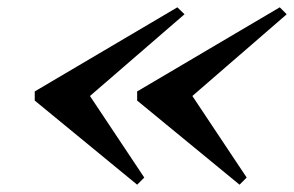

<svg xmlns="http://www.w3.org/2000/svg" viewBox="-20 -650 804 525"><path d="M506 -387.5 654.5 -164.5 635 -145 355 -375V-400L745 -630L764 -611ZM226 -387.5 374.5 -164.5 355 -145 75 -375V-400L465 -630L484.5 -611Z"/></svg>

Font: Bodoni* 06pt Medium
Style: Italic
Weight: 500
Italic angle: -13°
Version: Version 2.3